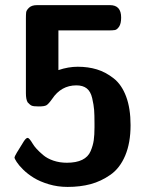

<svg xmlns="http://www.w3.org/2000/svg" viewBox="-20 -714 590 756"><path d="M37.1 -94.2Q37.1 -100.1 74.2 -158.2Q83 -171.4 89.1 -171.1Q95.2 -170.9 108.9 -147.9Q114.7 -138.2 124.3 -127.7Q133.8 -117.2 149.9 -103.5Q166 -89.8 190.4 -81.5Q214.8 -73.2 243.2 -73.2Q280.3 -73.2 303.7 -84.7Q327.1 -96.2 336.7 -118.7Q346.2 -141.1 349.1 -161.6Q352.1 -182.1 352.1 -212.9V-226.1Q352.1 -262.2 350.6 -281.5Q349.1 -300.8 343 -327.4Q336.9 -354 321.5 -366Q306.2 -377.9 280.8 -377.9Q220.7 -377.9 185.1 -324.2Q170.9 -304.2 162.8 -299.6Q154.8 -294.9 132.8 -294.9Q111.8 -294.9 105 -297.9Q98.1 -300.8 88.9 -311Q82 -322.3 82 -347.2V-642.1Q82 -657.2 83 -665.5Q84 -673.8 94.5 -683.8Q105 -693.8 126 -693.8H413.1Q457 -693.8 457 -645Q457 -621.1 449 -609.1Q440.9 -597.2 432.4 -595.7Q423.8 -594.2 405.8 -594.2H210V-438Q249 -451.2 286.1 -451.2Q327.1 -451.2 361.6 -440.7Q396 -430.2 427.5 -405.5Q459 -380.9 476.6 -334Q494.1 -287.1 494.1 -221.2Q494.1 -151.4 473.1 -101.6Q452.1 -51.8 415 -25.9Q377.9 0 336.9 11Q295.9 22 246.1 22Q207 22 172.1 11.5Q137.2 1 113 -13.9Q88.9 -28.8 71.5 -45.9Q54.2 -63 45.7 -76.2Q37.1 -89.4 37.1 -94.2Z"/></svg>

Font: CMU Sans Serif
Style: Bold
Weight: 700
Version: Version 0.7.0